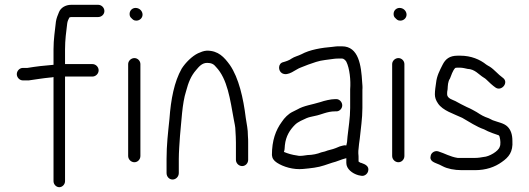

<svg xmlns="http://www.w3.org/2000/svg" viewBox="-20 -722 2205 800"><path d="M189 -399C194 -399 199 -400 203 -401V33C203 46 214 58 227 58C240 58 251 46 251 33V-403H365C379 -403 391 -415 391 -429C391 -443 379 -455 365 -455H251V-517C251 -556 256 -591 260 -624C261 -634 266 -643 269 -649C272 -650 274 -651 277 -651H389C403 -651 415 -662 415 -676C415 -690 403 -702 389 -702H277C252 -702 233 -689 226 -672C221 -660 215 -646 213 -632C209 -594 203 -559 203 -517V-452C165 -449 130 -445 94 -439H75C62 -439 50 -427 50 -413C50 -399 62 -387 75 -387H100C129 -391 158 -396 189 -399ZM213 -632ZM184 -447Z M514 -72C514 -58 526 -46 540 -46C554 -46 565 -58 565 -72V-455C565 -468 554 -480 540 -480C526 -480 514 -468 514 -455ZM548 -636C562 -636 574 -647 574 -661C574 -676 561 -689 545 -689C531 -689 520 -678 520 -664C520 -657 522 -651 527 -647C533 -641 537 -636 548 -636Z M880 -443C928 -393 939 -307 954 -225C957 -208 961 -194 961 -177C962 -164 963 -142 963 -128V-56C963 -42 975 -30 989 -30C1003 -30 1014 -42 1014 -56V-128C1014 -136 1014 -145 1013 -155C1013 -186 1008 -202 1004 -231C994 -313 975 -397 938 -451C914 -484 890 -511 842 -511C827 -510 817 -505 805 -500C780 -488 753 -461 737 -436C706 -381 692 -309 686 -226C680 -168 674 -118 674 -60V-1C674 14 685 26 699 26C713 26 725 14 725 -1V-60C725 -87 728 -128 730 -156C736 -214 739 -292 755 -341C765 -379 776 -406 797 -430C808 -443 821 -460 843 -460C860 -460 871 -455 880 -443ZM755 -338ZM843 -511H842ZM805 -500ZM737 -433V-432ZM706 -354Z M1489 -380C1485 -448 1475 -529 1405 -529H1387C1382 -529 1375 -528 1367 -527C1319 -523 1271 -515 1236 -496C1222 -489 1207 -486 1195 -478C1186 -471 1171 -466 1160 -463C1138 -458 1138 -427 1155 -417C1181 -402 1212 -434 1234 -441C1254 -449 1274 -457 1297 -464C1321 -472 1348 -473 1372 -477C1379 -478 1384 -478 1389 -478H1405C1413 -478 1420 -470 1423 -465C1437 -437 1442 -387 1439 -350V-272C1439 -230 1432 -191 1428 -153L1426 -130C1425 -125 1424 -121 1423 -116C1417 -117 1413 -117 1407 -115L1396 -112C1389 -109 1383 -107 1379 -105C1365 -99 1348 -97 1334 -91L1318 -87C1304 -81 1281 -76 1262 -76C1250 -75 1233 -70 1218 -74C1196 -77 1180 -82 1163 -89C1166 -97 1166 -103 1167 -117C1171 -155 1188 -181 1209 -202C1222 -215 1243 -223 1258 -230C1270 -235 1281 -236 1292 -239C1319 -244 1343 -258 1376 -258H1382C1394 -258 1406 -269 1406 -283C1406 -297 1394 -309 1382 -309H1376C1358 -309 1330 -302 1316 -297C1281 -286 1246 -282 1219 -266L1199 -256C1182 -248 1165 -231 1154 -214C1129 -180 1113 -137 1113 -76C1114 -63 1120 -53 1134 -44C1160 -27 1202 -14 1243 -18C1275 -21 1305 -24 1331 -33L1364 -44C1385 -49 1399 -57 1423 -63V-43C1423 -18 1448 1 1473 8L1483 10C1498 14 1511 3 1514 -9C1519 -29 1503 -37 1486 -43C1483 -43 1477 -46 1474 -49V-61C1474 -68 1474 -75 1473 -83V-84C1473 -91 1473 -97 1474 -102L1476 -122L1479 -144C1483 -185 1490 -228 1490 -272V-348C1491 -358 1490 -369 1489 -380ZM1113 -80ZM1473 8ZM1479 -146V-147ZM1439 -348ZM1396 -112ZM1263 -76H1262ZM1218 -74Z M1614 -72C1614 -58 1626 -46 1640 -46C1654 -46 1665 -58 1665 -72V-455C1665 -468 1654 -480 1640 -480C1626 -480 1614 -468 1614 -455ZM1648 -636C1662 -636 1674 -647 1674 -661C1674 -676 1661 -689 1645 -689C1631 -689 1620 -678 1620 -664C1620 -657 1622 -651 1627 -647C1633 -641 1637 -636 1648 -636Z M2062 -110C2057 -92 2018 -69 1995 -68C1985 -66 1972 -64 1959 -64H1887C1855 -69 1833 -83 1807 -91C1792 -96 1778 -86 1775 -75C1767 -49 1791 -45 1811 -36L1825 -29C1844 -19 1873 -13 1904 -13H1959C2005 -13 2042 -26 2071 -47C2100 -67 2118 -89 2115 -135C2115 -162 2108 -181 2095 -194C2080 -209 2057 -212 2033 -221L2017 -229C1994 -237 1986 -242 1966 -255L1948 -265C1941 -269 1934 -272 1925 -276L1901 -288C1893 -292 1885 -297 1877 -301C1870 -305 1843 -311 1843 -329C1843 -336 1843 -342 1845 -350C1846 -366 1846 -382 1855 -395C1860 -407 1866 -428 1877 -439C1880 -440 1884 -440 1887 -440H1898C1906 -440 1920 -437 1928 -435C1959 -434 1975 -411 1995 -399C2000 -396 2003 -394 2007 -390C2017 -380 2033 -365 2045 -357C2070 -340 2102 -379 2075 -398C2054 -413 2041 -431 2021 -444C2016 -447 2010 -450 2006 -453C1980 -474 1943 -490 1898 -490H1887C1853 -490 1836 -476 1824 -452C1812 -428 1800 -406 1797 -377C1795 -363 1792 -345 1792 -329C1792 -316 1796 -304 1805 -291C1825 -261 1870 -248 1906 -231C1936 -214 1965 -194 1997 -183L2013 -175C2023 -171 2042 -163 2053 -160C2058 -159 2061 -157 2062 -150C2065 -140 2067 -119 2062 -110ZM2064 -129ZM1967 -250H1966Z"/></svg>

Font: Blanket
Style: Light
Weight: 300
Foundry: Cannot Into Space Fonts
Version: Version 0.9